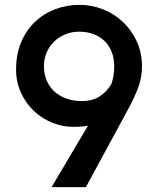

<svg xmlns="http://www.w3.org/2000/svg" viewBox="-20 -766 660 787"><path d="M506.3 -320.3 332 1H191.4L340.8 -251Q331.1 -248.5 322.8 -248Q310.5 -246.6 300 -246.3Q289.6 -246.1 280.3 -246.1Q235.4 -246.1 193.1 -263.4Q150.9 -280.8 118.2 -312Q85.4 -343.3 65.7 -386.5Q45.9 -429.7 45.9 -481.4Q45.9 -544.4 66.9 -593.5Q87.9 -642.6 123.5 -676.5Q159.2 -710.4 206.5 -728.3Q253.9 -746.1 306.2 -746.1Q356 -746.1 402.1 -727.8Q448.2 -709.5 483.6 -676.3Q519 -643.1 540.5 -596.4Q562 -549.8 562 -493.2Q562 -448.2 546.1 -406.2Q530.3 -364.3 506.3 -320.3ZM304.2 -636.2Q274.9 -636.2 248.8 -625.7Q222.7 -615.2 202.9 -596.7Q183.1 -578.1 171.6 -551.8Q160.2 -525.4 160.2 -494.1Q160.2 -459.5 172.6 -432.9Q185.1 -406.2 206.3 -388.2Q227.5 -370.1 255.9 -360.8Q284.2 -351.6 316.4 -351.6Q356.4 -351.6 386.2 -369.6Q416 -387.7 436.5 -421.4Q441.9 -437 445.1 -455.3Q448.2 -473.6 448.2 -494.1Q448.2 -527.8 437.5 -554.2Q426.8 -580.6 407.5 -598.9Q388.2 -617.2 361.8 -626.7Q335.4 -636.2 304.2 -636.2Z"/></svg>

Font: Twentytwelve Slab
Style: TwentytwelveSlab
Weight: 700
Designer: Domenico Catapano
Version: Version 1.00 2012